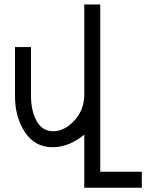

<svg xmlns="http://www.w3.org/2000/svg" viewBox="-20 -665 670 880"><path d="M629.9 195.3H366.2V-47.9Q295.4 9.8 221.2 9.8Q140.1 9.8 94.5 -58.8Q48.8 -127.4 48.8 -224.6V-449.2H122.1V-224.6Q122.1 -157.7 147.7 -110.6Q173.3 -63.5 224.1 -63.5Q274.4 -63.5 319.1 -110.6Q363.8 -157.7 366.2 -224.6V-644.5H439.5V122.1H629.9Z"/></svg>

Font: Catrinity
Style: Regular
Weight: 400
Designer: Alexander Lange
Foundry: High-Logic / Made with FontCreator
Version: Version 2.090;May 20, 2024;FontCreator 15.0.0.2974 64-bit